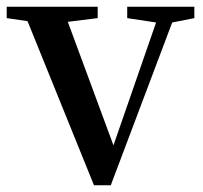

<svg xmlns="http://www.w3.org/2000/svg" viewBox="-24 -546 606 572"><path d="M555 -492 489 -479 306 6H256L58 -483L-4 -492V-526H267V-492L178 -481L314 -113L441 -479L355 -492V-526H555Z"/></svg>

Font: `n[OS CN SemiBold
Style: <[WOS[P|ûg*[NI>           
Weight: 600
Designer: Ryoko NISHIZUKA ¬âXZm¬º[P (kana & ideographs); Frank Grie√ühammer (Latin, Greek & Cyrillic); Wenlong ZHANG _ e¬á¬ü¬ô (b
Foundry: Adobe Systems Incorporated
Version: Version 1.00 April 7, 2017, initial release